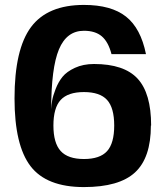

<svg xmlns="http://www.w3.org/2000/svg" viewBox="-20 -740 674 780"><path d="M594 -230H593Q593 -99 528.5 -39.5Q464 20 321 20Q169 20 104 -65Q39 -150 39 -340Q39 -540 106 -630Q173 -720 321 -720Q432 -720 492 -672.5Q552 -625 573 -520H433Q420 -570 393.5 -592.5Q367 -615 321 -615Q251 -615 219.5 -539.5Q188 -464 188 -296Q189 -314 192 -332Q195 -350 206 -378.5Q217 -407 234 -428Q251 -449 284.5 -464.5Q318 -480 362 -480Q484 -480 539 -420.5Q594 -361 594 -230ZM197 -230Q197 -159 226.5 -126.5Q256 -94 321 -94Q386 -94 415 -126Q444 -158 444 -230Q444 -302 415 -334Q386 -366 321 -366Q256 -366 226.5 -334Q197 -302 197 -230Z"/></svg>

Font: Fivo Sans Modern
Style: Regular
Weight: 700
Designer: Alexander Slobzheninov
Foundry: Alexander Slobzheninov
Version: 1.0